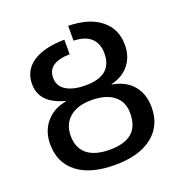

<svg xmlns="http://www.w3.org/2000/svg" viewBox="-128 -807 869 926"><g transform="rotate(-20 306.5 -344.0)"><path d="M322.8 -698.2Q429.7 -696.3 489.3 -648.4Q548.8 -600.6 548.8 -518.6Q548.8 -459.5 516.1 -418Q483.4 -376.5 423.3 -362.3V-360.4Q492.7 -348.6 529.8 -304.4Q566.9 -260.3 566.9 -191.9Q566.9 -96.7 498.5 -43.5Q430.2 9.8 307.1 9.8Q181.6 9.8 113.8 -43.2Q45.9 -96.2 45.9 -190.9Q45.9 -258.3 85 -303.5Q124 -348.6 188 -359.4V-361.3Q123.5 -379.4 93.3 -412.1Q63 -444.8 63 -493.2Q63 -563 119.6 -601.6Q176.3 -640.1 282.7 -641.6V-566.9Q168.9 -564.5 168.9 -487.3Q168.9 -444.3 205.1 -421.9Q241.2 -399.4 306.2 -399.4Q372.1 -399.4 407 -427.7Q441.9 -456.1 441.9 -513.2Q441.9 -564.9 411.6 -592.8Q381.3 -620.6 322.8 -622.1ZM460 -201.2Q460 -259.3 419.2 -291.3Q378.4 -323.2 304.2 -323.2Q233.4 -323.2 193.1 -289.1Q152.8 -254.9 152.8 -194.8Q152.8 -132.8 192.4 -100.3Q231.9 -67.9 308.1 -67.9Q384.8 -67.9 422.4 -100.6Q460 -133.3 460 -201.2Z"/></g></svg>

Font: Arimo Medium
Style: Regular
Weight: 500
Designer: Steve Matteson
Foundry: Monotype Imaging Inc.
Version: Version 1.33